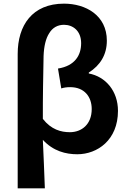

<svg xmlns="http://www.w3.org/2000/svg" viewBox="-20 -832 710 1053"><path d="M77 -167V201H151H226C223 112 219 27 215 -65C272 -3 341 14 404 14C514 14 627 -64 627 -224C627 -333 559 -412 467 -429V-434C530 -474 566 -532 566 -609C566 -748 450 -812 331 -812C157 -812 77 -693 77 -536ZM250 -650C268 -680 296 -696 331 -696C380 -696 425 -663 425 -595C425 -530 392 -471 298 -456L316 -347C331 -352 347 -354 365 -354C443 -354 483 -301 483 -234C483 -150 428 -107 363 -107C315 -107 261 -121 215 -180C215 -239 215 -296 216 -353C217 -411 218 -468 219 -525C221 -578 231 -621 250 -650Z"/></svg>

Font: GenSekiGothic2 TW B
Style: Regular
Weight: 700
Version: Version 2.100;PS 2.1;hotconv 16.6.51;makeotf.lib2.5.65220 DE